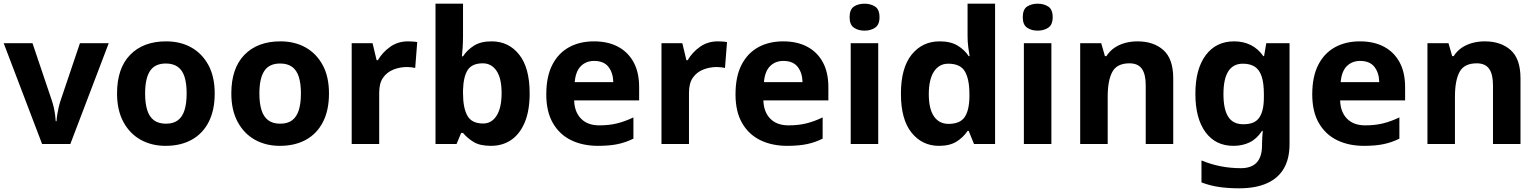

<svg xmlns="http://www.w3.org/2000/svg" viewBox="-20 -780 8331 1040"><path d="M208 0 0 -546H156L261 -235Q267 -217 271.5 -197Q276 -177 278.5 -158Q281 -139 282 -123H286Q287 -140 290 -159Q293 -178 297.5 -197.5Q302 -217 308 -235L413 -546H569L361 0Z M1143 -273.8Q1143 -183 1110.5 -119.5Q1078 -56 1018.3 -23Q958.7 10 876.6 10Q801 10 741.7 -23.1Q682.4 -56.2 648.2 -119.8Q614 -183.4 614 -274Q614 -410 685 -483Q756 -556 880 -556Q957.4 -556 1016.2 -523Q1075 -490 1109 -427.3Q1143 -364.5 1143 -273.8ZM766 -273.8Q766 -220 777.5 -183.5Q789 -147 814 -128.5Q839 -110 879 -110Q919 -110 943.5 -128.5Q968 -147 979.5 -183.5Q991 -220 991 -273.6Q991 -328 979.5 -364Q968 -400 943 -418Q918.1 -436 878.3 -436Q819 -436 792.5 -395.5Q766 -355 766 -273.8Z M1762 -273.8Q1762 -183 1729.5 -119.5Q1697 -56 1637.3 -23Q1577.7 10 1495.6 10Q1420 10 1360.7 -23.1Q1301.4 -56.2 1267.2 -119.8Q1233 -183.4 1233 -274Q1233 -410 1304 -483Q1375 -556 1499 -556Q1576.4 -556 1635.2 -523Q1694 -490 1728 -427.3Q1762 -364.5 1762 -273.8ZM1385 -273.8Q1385 -220 1396.5 -183.5Q1408 -147 1433 -128.5Q1458 -110 1498 -110Q1538 -110 1562.5 -128.5Q1587 -147 1598.5 -183.5Q1610 -220 1610 -273.6Q1610 -328 1598.5 -364Q1587 -400 1562 -418Q1537.1 -436 1497.3 -436Q1438 -436 1411.5 -395.5Q1385 -355 1385 -273.8Z M2190 -556Q2201 -556 2216 -555Q2231 -554 2240 -552L2229 -412Q2222 -414 2208.5 -415.5Q2195 -417 2185 -417Q2147 -417 2112 -403.5Q2077 -390 2055.5 -360Q2034 -330 2034 -278V0H1885V-546H1998L2020 -454H2027Q2051 -496 2093 -526Q2135 -556 2190 -556Z M2488 -583Q2488 -552 2486 -522Q2484 -492 2482 -475H2488Q2510 -509 2547 -532.5Q2584 -556 2643 -556Q2735 -556 2792 -484.5Q2849 -413 2849 -274Q2849 -181 2822.5 -117.5Q2796 -54 2749 -22Q2702 10 2639 10Q2579 10 2544.5 -11.5Q2510 -33 2488 -60H2478L2453 0H2339V-760H2488ZM2595 -437Q2537 -437 2513.5 -401Q2490 -365 2488 -291V-275Q2488 -196 2511.5 -153.5Q2535 -111 2597 -111Q2643 -111 2670 -153.5Q2697 -196 2697 -276Q2697 -356 2669.5 -396.5Q2642 -437 2595 -437Z M3197 -556Q3273 -556 3327.5 -527Q3382 -498 3412 -443Q3442 -388 3442 -308V-236H3090Q3092 -173 3127.5 -137Q3163 -101 3226 -101Q3279 -101 3322 -111.5Q3365 -122 3411 -144V-29Q3371 -9 3326.5 0.5Q3282 10 3219 10Q3137 10 3074 -20.5Q3011 -51 2975 -113Q2939 -175 2939 -269Q2939 -365 2971.5 -428.5Q3004 -492 3062 -524Q3120 -556 3197 -556ZM3198 -450Q3155 -450 3126.5 -422Q3098 -394 3093 -335H3302Q3301 -385 3276 -417.5Q3251 -450 3198 -450Z M3868 -556Q3879 -556 3894 -555Q3909 -554 3918 -552L3907 -412Q3900 -414 3886.5 -415.5Q3873 -417 3863 -417Q3825 -417 3790 -403.5Q3755 -390 3733.5 -360Q3712 -330 3712 -278V0H3563V-546H3676L3698 -454H3705Q3729 -496 3771 -526Q3813 -556 3868 -556Z M4222 -556Q4298 -556 4352.5 -527Q4407 -498 4437 -443Q4467 -388 4467 -308V-236H4115Q4117 -173 4152.5 -137Q4188 -101 4251 -101Q4304 -101 4347 -111.5Q4390 -122 4436 -144V-29Q4396 -9 4351.5 0.5Q4307 10 4244 10Q4162 10 4099 -20.5Q4036 -51 4000 -113Q3964 -175 3964 -269Q3964 -365 3996.5 -428.5Q4029 -492 4087 -524Q4145 -556 4222 -556ZM4223 -450Q4180 -450 4151.5 -422Q4123 -394 4118 -335H4327Q4326 -385 4301 -417.5Q4276 -450 4223 -450Z M4737 -546V0H4588V-546ZM4663 -760Q4696 -760 4720 -744.5Q4744 -729 4744 -686.8Q4744 -646 4720 -630Q4696 -614 4663 -614Q4628.7 -614 4605.4 -630Q4582 -646 4582 -686.8Q4582 -729 4605.4 -744.5Q4628.7 -760 4663 -760Z M5066 10Q4975 10 4917.5 -61.5Q4860 -133 4860 -272Q4860 -412 4918 -484Q4976 -556 5070 -556Q5129 -556 5167 -533Q5205 -510 5227 -476H5232Q5229 -492 5225 -522.5Q5221 -553 5221 -585V-760H5370V0H5256L5227 -71H5221Q5199 -37 5162 -13.5Q5125 10 5066 10ZM5118 -109Q5180 -109 5205 -145.5Q5230 -182 5231 -255V-271Q5231 -351 5206.5 -393Q5182 -435 5116 -435Q5067 -435 5039 -392.5Q5011 -350 5011 -270Q5011 -190 5039 -149.5Q5067 -109 5118 -109Z M5675 -546V0H5526V-546ZM5601 -760Q5634 -760 5658 -744.5Q5682 -729 5682 -686.8Q5682 -646 5658 -630Q5634 -614 5601 -614Q5566.7 -614 5543.4 -630Q5520 -646 5520 -686.8Q5520 -729 5543.4 -744.5Q5566.7 -760 5601 -760Z M6141 -556Q6229 -556 6282 -508.5Q6335 -461 6335 -356V0H6186V-319Q6186 -378 6165 -407.5Q6144 -437 6098 -437Q6030 -437 6005 -390.5Q5980 -344 5980 -257V0H5831V-546H5945L5965 -476H5973Q5991 -504 6017 -521.5Q6043 -539 6075 -547.5Q6107 -556 6141 -556Z M6665 -556Q6715 -556 6755 -536Q6795 -516 6823 -476H6827L6839 -546H6965V1Q6965 79 6934.5 132Q6904 185 6843 212.5Q6782 240 6692 240Q6634 240 6584.5 233Q6535 226 6488 208V89Q6538 110 6591.5 120.5Q6645 131 6701 131Q6759 131 6787.5 100Q6816 69 6816 7V-4Q6816 -21 6817.5 -39Q6819 -57 6820 -71H6816Q6788 -28 6749 -9Q6710 10 6661 10Q6564 10 6509.5 -64.5Q6455 -139 6455 -272Q6455 -406 6511 -481Q6567 -556 6665 -556ZM6712 -435Q6660 -435 6633.5 -394Q6607 -353 6607 -270Q6607 -188 6633 -147.5Q6659 -107 6714 -107Q6743 -107 6764 -114.5Q6785 -122 6798.5 -139.5Q6812 -157 6819 -185Q6826 -213 6826 -253V-271Q6826 -330 6814 -366Q6802 -402 6777 -418.5Q6752 -435 6712 -435Z M7346 -556Q7422 -556 7476.5 -527Q7531 -498 7561 -443Q7591 -388 7591 -308V-236H7239Q7241 -173 7276.5 -137Q7312 -101 7375 -101Q7428 -101 7471 -111.5Q7514 -122 7560 -144V-29Q7520 -9 7475.5 0.5Q7431 10 7368 10Q7286 10 7223 -20.5Q7160 -51 7124 -113Q7088 -175 7088 -269Q7088 -365 7120.5 -428.5Q7153 -492 7211 -524Q7269 -556 7346 -556ZM7347 -450Q7304 -450 7275.5 -422Q7247 -394 7242 -335H7451Q7450 -385 7425 -417.5Q7400 -450 7347 -450Z M8022 -556Q8110 -556 8163 -508.5Q8216 -461 8216 -356V0H8067V-319Q8067 -378 8046 -407.5Q8025 -437 7979 -437Q7911 -437 7886 -390.5Q7861 -344 7861 -257V0H7712V-546H7826L7846 -476H7854Q7872 -504 7898 -521.5Q7924 -539 7956 -547.5Q7988 -556 8022 -556Z"/></svg>

Font: Noto Sans Cham
Style: Regular
Weight: 400
Designer: Monotype Design Team
Foundry: Monotype Imaging Inc.
Version: Version 2.002